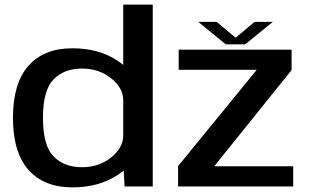

<svg xmlns="http://www.w3.org/2000/svg" viewBox="-20 -805 1340 829"><path d="M518 0H639.5V-785H512V-103.5ZM292 4Q407 4 487 -49Q567 -102 567 -154.5L512 -220Q512 -167 459.5 -125Q407 -83 334 -83Q257 -83 211.2 -129.8Q165.5 -176.5 165.5 -296Q165.5 -415.5 211.2 -462.2Q257 -509 334 -509Q407 -509 459.5 -467.2Q512 -425.5 512 -373L567 -437Q567 -490 487 -543.2Q407 -596.5 292 -596.5Q170 -596.5 103 -521.2Q36 -446 36 -296.5Q36 -147 103 -71.5Q170 4 292 4ZM749 0H1246V-87H906V-88.5L1239 -502.5V-590.5H751.5V-503.5H1088V-503L749 -88ZM955 -613.5H1038.5L1158 -710.5H1079L997.5 -642L915.5 -710.5H836Z"/></svg>

Font: Anybody SemiExpanded Medium
Style: Regular
Weight: 500
Width: 6
Version: Version 1.113;gftools[0.9.25]